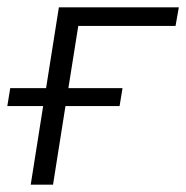

<svg xmlns="http://www.w3.org/2000/svg" viewBox="-20 -505 509 525"><path d="M64 0 98 -215H0L8 -264H106L141 -485H469L460 -434H194L167 -264H315L307 -215H159L125 0Z"/></svg>

Font: Nunito Sans Light
Style: Italic
Weight: 300
Italic angle: -9°
Designer: Vernon Adams
Foundry: Vernon Adams
Version: Version 3.006; ttfautohint (v1.8.3)